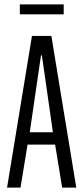

<svg xmlns="http://www.w3.org/2000/svg" viewBox="-20 -851 379 871"><path d="M12 0 125 -688H213L326 0H262L230 -195H105L73 0ZM115 -251H220L170 -600H166ZM70 -786V-831H269V-786Z"/></svg>

Font: Saira Ultra Condensed
Style: Regular
Weight: 400
Width: 1
Designer: Hector Gatti with collaboration of the Omnibus-Type team
Foundry: Omnibus-Type
Version: Version 1.001; ttfautohint (v1.8)